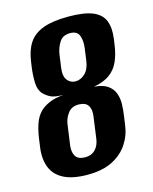

<svg xmlns="http://www.w3.org/2000/svg" viewBox="-96 -659 583 732"><g transform="rotate(-15 196.0 -293.0)"><path d="M159.6 8Q102.2 8 67 -9.6Q31.9 -27.2 18.3 -60.5Q4.7 -93.9 11 -140L16 -176Q20.4 -206 29 -230.8Q37.5 -255.6 54.5 -273.2Q67.5 -286.3 90.4 -296.8Q113.4 -307.4 148.4 -310Q114.7 -310.5 99.5 -317.8Q84.3 -325.1 71.5 -338.1Q56.5 -355.1 55.8 -383.5Q55 -412 59 -442L62.4 -465.5Q68.4 -508.8 87.4 -537.3Q106.4 -565.7 144.2 -579.7Q182 -593.6 243.6 -593.6Q305.5 -593.6 339.3 -579.7Q373.1 -565.7 384.3 -537.3Q395.5 -508.8 389.5 -465.5L386.1 -442Q381.1 -407 368.9 -379.5Q356.6 -352 333 -334.6Q309.3 -317.3 269.3 -310Q304.2 -307.4 322.8 -294Q341.3 -280.7 348.4 -261.1Q355.5 -241.6 355 -219.1Q354.4 -196.5 351.1 -174.6L346.1 -138.6Q341.1 -98.6 319.3 -65.5Q297.6 -32.3 258.5 -12.2Q219.4 8 159.6 8ZM166.4 -58.7Q192.8 -58.7 208 -74.5Q223.1 -90.4 226.4 -116L238.1 -201Q242 -227.5 232.3 -243.3Q222.5 -259.2 195.1 -259.8Q168 -259.8 153.5 -241.6Q139 -223.4 135.1 -200.4L123.3 -116Q120.4 -91 130 -75.2Q139.7 -59.4 166.4 -58.7ZM207 -347.9Q227.7 -347.9 244.9 -364.2Q262.1 -380.5 266.4 -412.7L273.1 -461.1Q277.1 -490.1 269.2 -510.6Q261.4 -531 233.4 -531Q204.7 -531 191.3 -509.9Q177.9 -488.8 173.9 -462.5L167.2 -414.1Q162.2 -380.1 174.7 -364Q187.2 -347.9 207 -347.9Z"/></g></svg>

Font: Alumni Sans Thin
Style: Italic
Weight: 100
Italic angle: -8°
Designer: Robert E. Leuschke
Foundry: Robert E. Leuschke
Version: Version 1.016